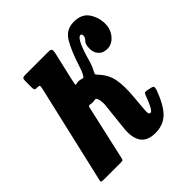

<svg xmlns="http://www.w3.org/2000/svg" viewBox="-177 -644 770 770"><g transform="rotate(-45 208.5 -259.0)"><path d="M396.5 -103Q372 -38 343.8 -11.8Q315.5 14.5 272 14.5Q227 14.5 208.8 -12.5Q190.5 -39.5 196 -88.5L202 -146Q205.5 -179 208.2 -202Q211 -225 205 -243Q201.5 -254 193.5 -252Q190.5 -251.5 187.5 -251Q184.5 -250.5 180.5 -250.5Q176.5 -250.5 173.5 -251Q170.5 -251.5 168 -252Q159.5 -254 157.5 -246.5L105.5 -15Q103.5 -5.5 101.8 -2.8Q100 0 88 0H-4Q-21.5 0 -21.5 -4.2Q-21.5 -8.5 -18 -22L76.5 -431Q79 -443 78.2 -446.5Q77.5 -450 68.5 -450H63.5Q54 -450 52 -453.8Q50 -457.5 50 -468V-501Q50 -512.5 52.8 -516.2Q55.5 -520 67 -520H198.5Q211.5 -520 214.2 -515Q217 -510 214.5 -498L186 -374.5Q183 -360 181.8 -353.8Q180.5 -347.5 186 -349Q194 -351 200.5 -351Q205 -351 208.5 -350.2Q212 -349.5 214 -348.5Q218.5 -347 222.5 -347Q226.5 -347 232 -358Q236 -365 239.2 -373.8Q242.5 -382.5 246 -393.5Q267 -459 289.2 -496Q311.5 -533 355.5 -533Q400 -533 419.8 -503.5Q439.5 -474 439.5 -438.5Q439.5 -406.5 420 -383.5Q400.5 -360.5 374 -360.5Q350.5 -360.5 337 -375.2Q323.5 -390 324 -413Q324 -437 333.8 -446Q343.5 -455 344 -466Q344 -476.5 336.5 -476.5Q326.5 -476.5 314.5 -452.2Q302.5 -428 287 -371.5Q283.5 -360.5 279.5 -351.2Q275.5 -342 271 -334Q266 -325.5 267.8 -322.2Q269.5 -319 276.5 -311.5Q303.5 -282.5 310.8 -245.5Q318 -208.5 312.5 -149L307 -84.5Q305.5 -67.5 307.8 -62.2Q310 -57 315.5 -57Q322 -57 331.2 -74.2Q340.5 -91.5 350 -118.5Q354 -129.5 358.2 -130.8Q362.5 -132 371.5 -130L389.5 -126Q397 -124.5 398.8 -119.8Q400.5 -115 396.5 -103Z"/></g></svg>

Font: Besley* Condensed Semi
Style: Italic
Weight: 600
Width: 3
Italic angle: -13°
Designer: Owen Earl
Foundry: indestructible type*
Version: Version 3.000; ttfautohint (v1.8.3)